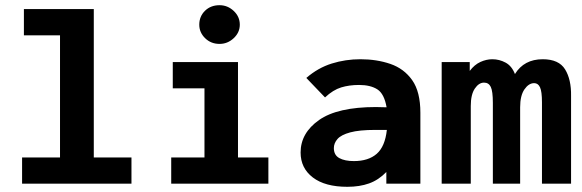

<svg xmlns="http://www.w3.org/2000/svg" viewBox="-20 -707 2240 739"><path d="M65 0V-101H211V-571H72V-672H341V-101H486V0Z M639 0V-101H767V-367H645V-468H896V-101H1013V0ZM825 -538Q792 -538 769.5 -560Q747 -582 747 -612Q747 -644 769 -665.5Q791 -687 825 -687Q856 -687 879.5 -665Q903 -643 903 -612Q903 -582 879.5 -560Q856 -538 825 -538Z M1317 12Q1231 12 1184 -24Q1137 -60 1137 -120Q1137 -195 1208 -245Q1279 -295 1427 -295Q1442 -295 1468 -294Q1459 -346 1432.5 -363Q1406 -380 1362 -380Q1324 -380 1293 -370.5Q1262 -361 1231 -332L1159 -407Q1204 -446 1257 -462.5Q1310 -479 1367 -479Q1430 -479 1482.5 -461Q1535 -443 1566.5 -398.5Q1598 -354 1598 -273V0H1467V-45Q1437 -14 1400.5 -1Q1364 12 1317 12ZM1265 -137Q1265 -110 1286 -98.5Q1307 -87 1342 -87Q1398 -87 1430 -115Q1462 -143 1469 -207Q1457 -207 1445 -207Q1433 -207 1425 -207Q1363 -207 1328 -197.5Q1293 -188 1279 -172Q1265 -156 1265 -137Z M1680 0V-468H1788V-434Q1806 -458 1829 -468.5Q1852 -479 1875 -479Q1902 -479 1926 -466Q1950 -453 1962 -422Q1997 -479 2069 -479Q2131 -479 2155 -440Q2179 -401 2178 -338V0H2066V-313Q2066 -355 2058.5 -371Q2051 -387 2036 -387Q2015 -387 1998.5 -363Q1982 -339 1982 -294V0H1877V-311Q1877 -356 1869 -372.5Q1861 -389 1843 -389Q1823 -389 1807.5 -366Q1792 -343 1792 -299V0Z"/></svg>

Font: Inconsolata SemiExpanded ExtraBold
Style: Regular
Weight: 800
Width: 6
Monospace: yes
Designer: Raph Levien, Cyreal, Brenton Simpson
Foundry: Raph Levien, Cyreal, Google
Version: Version 3.001; ttfautohint (v1.8.2.53-6de2)